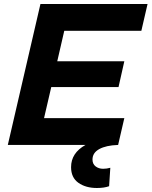

<svg xmlns="http://www.w3.org/2000/svg" viewBox="-20 -724 757 959"><path d="M686 -570H301L266 -418H601L572 -289H236L200 -134H601L570 0H569Q510 2 476 20.5Q442 39 442 73Q442 95 457.5 107Q473 119 495 119Q513 119 531 114L525 206Q501 215 464 215Q408 215 371.5 189Q335 163 335 111Q335 40 407 0H19L182 -704H717Z"/></svg>

Font: CBA Beacon Sans Extra Bold
Style: Italic
Weight: 800
Italic angle: -13°
Designer: Wei Huang
Foundry: Wei Huang
Version: Version 1.002